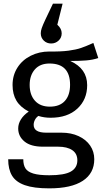

<svg xmlns="http://www.w3.org/2000/svg" viewBox="-20 -822 560 1055"><path d="M204 -639Q204 -652 209.5 -668Q215 -684 230 -716L271 -802H324L295 -686Q319 -665 319 -639Q319 -615 302 -599Q285 -583 261 -583Q237 -583 220.5 -599Q204 -615 204 -639ZM520 -503Q490 -493 454 -490Q418 -487 366 -487Q459 -445 459 -354Q459 -275 405 -225Q351 -175 258 -175Q222 -175 191 -185Q179 -177 172 -163.5Q165 -150 165 -136Q165 -93 234 -93H318Q371 -93 412 -74Q453 -55 475.5 -22Q498 11 498 53Q498 130 435 171.5Q372 213 251 213Q166 213 116.5 195.5Q67 178 46 143Q25 108 25 53H108Q108 85 120 103.5Q132 122 163 131.5Q194 141 251 141Q334 141 369.5 120.5Q405 100 405 59Q405 22 377 3Q349 -16 299 -16H216Q149 -16 114.5 -44.5Q80 -73 80 -116Q80 -142 95 -166Q110 -190 138 -209Q92 -233 70.5 -268.5Q49 -304 49 -355Q49 -408 75.5 -450Q102 -492 148.5 -515.5Q195 -539 252 -539Q314 -538 356 -543.5Q398 -549 425.5 -558.5Q453 -568 493 -586ZM143 -355Q143 -301 172 -268.5Q201 -236 254 -236Q308 -236 336.5 -267.5Q365 -299 365 -356Q365 -473 252 -473Q200 -473 171.5 -440.5Q143 -408 143 -355Z"/></svg>

Font: Wolseley Sans
Style: Regular
Weight: 400
Designer: Carrois Corporate & Edenspiekermann AG
Foundry: Carrois Corporate GbR & Edenspiekermann AG
Version: Version 4.202